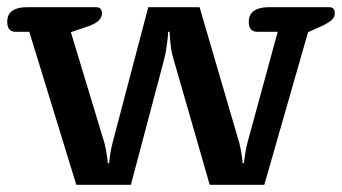

<svg xmlns="http://www.w3.org/2000/svg" viewBox="-22 -511 946 531"><path d="M59 -423H21Q-2 -423 -2 -451Q-2 -471 12 -481Q26 -491 50 -491H244Q260 -491 260 -474Q260 -452 224 -439L174 -422L267 -115Q271 -99 273.5 -82Q276 -65 276 -60H280Q280 -65 282.5 -82Q285 -99 289 -115L388 -491H530L640 -115Q644 -99 646.5 -82Q649 -65 649 -60H653Q653 -65 655.5 -82Q658 -99 662 -115L746 -423H690Q666 -423 666 -451Q666 -471 680.5 -481Q695 -491 719 -491H889Q904 -491 904 -474Q904 -463 894.5 -455Q885 -447 868 -439L830 -422L709 0H558L458 -347Q452 -366 449.5 -390.5Q447 -415 447 -423H443Q443 -415 440 -390.5Q437 -366 432 -347L340 0H189Z"/></svg>

Font: MaitreeSemiBold
Style: Regular
Weight: 600
Designer: CadsonDemak Team
Foundry: CadsonDemak
Version: Version 1.000